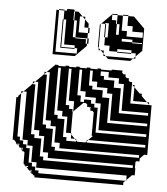

<svg xmlns="http://www.w3.org/2000/svg" viewBox="-54 -806 750 862"><g transform="rotate(5 321.0 -375.0)"><path d="M473 -468H405V-456H453V-444H473ZM497 -396V-420H485V-396ZM425 -420H357V-408H405V-396H425ZM449 -348V-372H437V-348ZM401 -324V-348H357V-344H373V-328H389V-324ZM401 -300V-324H389V-300ZM401 -276V-300H389V-276ZM401 -252V-276H389V-252ZM257 -252V-276H213V-264H245V-252ZM401 -252H389V-228H401ZM209 -204V-228H165V-216H197V-204ZM617 -228H389V-216H617ZM281 -300H279L281 -302V-324H261V-312H277V-300H279V-204H281V-198L299 -180H305V-174L311 -168H347L353 -174V-180H359L353 -174V-168H617V-180H359L379 -200H373V-306L367 -312H357V-322L355 -324H353V-326L351 -328H341V-338L335 -344H325V-360H357V-348H377V-372H309V-348H325V-346L309 -330V-328H307L281 -302ZM261 -168H305V-174L299 -180H261ZM161 -156V-180H117V-168H149V-156ZM53 -152H69V-136H85V-132H89V-156H53ZM329 -150 331 -152H327ZM53 -136H43L47 -132H53ZM593 -132H213V-120H593ZM113 -108V-132H85V-120H101V-108ZM569 -84H165V-72H569ZM101 -40H89L93 -36H101ZM425 -492H389V-472H405V-468H425ZM353 -468V-492H341V-468ZM305 -468V-492H293V-468ZM257 -468V-492H245V-468ZM209 -468V-492H197V-468ZM353 -468H341V-444H353ZM305 -444V-468H293V-444ZM257 -444V-468H245V-444ZM209 -444V-468H197V-444ZM545 -420V-434L535 -444H533V-420ZM497 -420V-444H453V-424H485V-420ZM377 -444H341V-424H357V-420H377ZM305 -420V-444H293V-420ZM257 -420V-444H245V-420ZM209 -420V-444H197V-420ZM161 -420V-444H149V-420ZM545 -396V-420H533V-396ZM305 -420H293V-396H305ZM257 -396V-420H245V-396ZM209 -396V-420H197V-396ZM161 -396V-420H149V-396ZM545 -396H533V-372H545ZM497 -372V-396H485V-372ZM449 -372V-396H405V-376H437V-372ZM329 -396H293V-376H309V-372H329ZM257 -372V-396H245V-372ZM209 -372V-396H197V-372ZM161 -372V-396H149V-372ZM113 -372V-396H101V-372ZM533 -360H617V-362L607 -372H533ZM497 -348V-372H485V-348ZM257 -372H245V-348H257ZM209 -348V-372H197V-348ZM161 -348V-372H149V-348ZM113 -348V-372H101V-348ZM497 -348H485V-324H497ZM449 -324V-348H437V-324ZM281 -324V-348H245V-328H261V-324ZM209 -324V-348H197V-324ZM161 -324V-348H149V-324ZM113 -324V-348H101V-324ZM357 -328H353V-326L355 -324H357ZM485 -312H617V-324H485ZM449 -300V-324H437V-300ZM209 -324H197V-300H209ZM161 -300V-324H149V-300ZM113 -300V-324H101V-300ZM449 -300H437V-276H449ZM233 -300H197V-280H213V-276H233ZM161 -276V-300H149V-276ZM113 -276V-300H101V-276ZM437 -264H617V-276H437ZM161 -276H149V-252H161ZM113 -252V-276H101V-252ZM257 -228V-252H245V-228ZM185 -252H149V-232H165V-228H185ZM113 -228V-252H101V-228ZM257 -228H245V-204H257ZM113 -228H101V-204H113ZM279 -200V-204H245V-184H261V-180H281V-198ZM209 -180V-204H197V-180ZM137 -204H101V-184H117V-180H137ZM209 -180H197V-156H209ZM233 -156H197V-136H213V-132H233ZM161 -132V-156H149V-132ZM161 -132H149V-108H161ZM69 -120H65V-114L69 -110ZM185 -108H149V-88H165V-84H185ZM113 -84V-108H101V-84ZM113 -84H101V-60H113ZM137 -36V-60H101V-56H117V-40H133V-36ZM113 -396V-420H99L133 -454V-456H135L137 -458V-468H147L137 -458V-456H149V-444H161V-468H147L179 -500H181V-504H197V-500H229V-504H245V-500H277V-504H293V-500H325V-504H341V-500H373V-504H389V-500H437V-504H485V-494L491 -488H501V-478L507 -472H517V-462L523 -456H533V-446L535 -444H545V-434L571 -408H581V-398L607 -372H617V-362L619 -360H629V-136H615L597 -118V-104H583L579 -100V-72H581V-40H569L545 -16V-12H541L545 -16V-36H133V-24H149V-12H541L533 -4V8H133V0H129L121 -8H117V-12H113V-16L105 -24H101V-28L93 -36H89V-40H85V-44L79 -50V-100L75 -104H69V-108H65V-114L59 -120H53V-126L47 -132H41V-136H37V-142L29 -150V-152H21V-344H29V-350L41 -362V-372H51L41 -362V-168H53V-156H65V-372H51L85 -406V-408H87L89 -410V-420H99L89 -410V-408H101V-396ZM117 -24H113V-16L117 -12ZM250 -730V-750H246V-730ZM202 -706H198V-710H202ZM518 -646H470V-634H518V-630H562V-634H518ZM538 -562H528L538 -572V-586H518V-598H454V-586H518V-582H454V-586H418V-610H394V-646H390V-658H394V-646H406V-710H390V-706H394V-682H390V-706H372L416 -750H418V-726H438V-710H442V-662H454V-710H442V-750H418V-754H442V-750H466V-682H490V-658H562V-682H514V-706H490V-750H466V-754H490V-750H516L566 -700V-598H564L538 -572ZM262 -582H198V-586H262ZM262 -646V-710H250V-730H246V-710H250V-646ZM202 -682H198V-706H202ZM394 -658V-682H390V-658ZM202 -658H198V-682H202ZM202 -610V-634H198V-610ZM202 -610V-586H198V-610ZM416 -550 404 -562H394V-572L380 -586H370V-596L366 -600V-700L370 -704V-706H372L370 -704V-596L380 -586H394V-572L404 -562H528L516 -550ZM166 -550V-750H178V-562H274V-586H262V-598H214V-646H202V-634H198V-658H202V-646H214V-710H202V-750H178V-754H202V-750H214V-758H246V-754H250V-750H266L286 -730H298V-718L316 -700V-682H322V-658H316V-682H298V-718L286 -730H274V-658H316V-634H322V-610H316V-634H262V-646H250V-634H262V-630H310V-610H316V-600L266 -550Z"/></g></svg>

Font: Rubik Broken Fax
Style: Regular
Weight: 400
Designer: Hubert and Fischer, NaN
Foundry: Hubert and Fischer, NaN
Version: Version 2.201